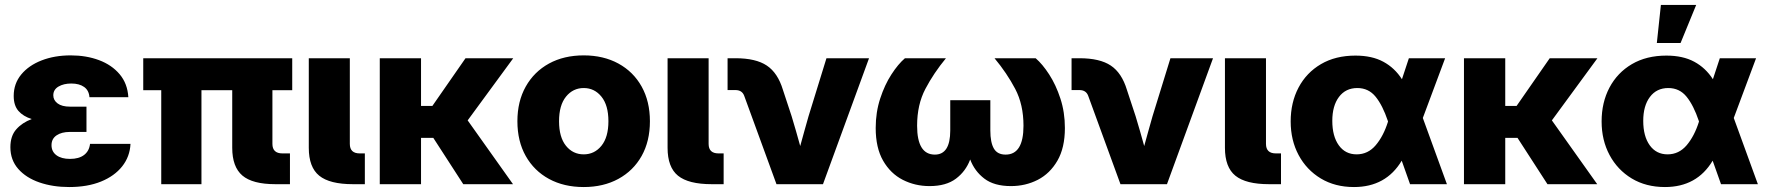

<svg xmlns="http://www.w3.org/2000/svg" viewBox="-20 -754 7239 786"><path d="M263.2 11.7Q196.3 11.7 141.6 -7.1Q86.9 -25.9 54.7 -62.5Q22.5 -99.1 22.5 -151.4Q22.5 -197.3 46.6 -224.6Q70.8 -252 109.9 -266.6Q74.7 -277.8 55.4 -300Q36.1 -322.3 36.1 -361.3Q36.1 -411.6 66.9 -449Q97.7 -486.3 150.6 -506.8Q203.6 -527.3 269.5 -527.3Q333 -527.3 385.3 -507.8Q437.5 -488.3 469.7 -450.2Q502 -412.1 505.4 -356H346.2Q344.2 -383.8 324.5 -397.9Q304.7 -412.1 272 -412.1Q240.7 -412.1 219.5 -399.7Q198.2 -387.2 198.2 -363.8Q198.2 -343.8 215.8 -330.6Q233.4 -317.4 266.6 -317.4H334V-213.9H265.6Q232.4 -213.9 211.7 -200Q190.9 -186 190.9 -159.7Q190.9 -133.3 211.2 -118.4Q231.4 -103.5 266.6 -103.5Q303.2 -103.5 324.2 -119.6Q345.2 -135.7 348.6 -165H514.2Q511.7 -112.8 480.2 -73Q448.7 -33.2 393.3 -10.7Q337.9 11.7 263.2 11.7Z M1107.4 0Q1013.7 0 972.2 -35.4Q930.7 -70.8 930.7 -148.9V-384.8H804.7V0H640.1V-384.8H566.4V-515.6H1176.3V-384.8H1095.2V-165Q1095.2 -126 1136.2 -126H1167V0Z M1424.8 0Q1329.6 0 1286.9 -34.7Q1244.1 -69.3 1244.1 -148.9V-515.6H1412.1V-165Q1412.1 -126 1452.6 -126H1473.6V0Z M1703.6 -515.6V-320.3H1750L1885.7 -515.6H2081.1L1894.5 -261.2L2080.1 0H1876.5L1753.9 -189.5H1703.6V0H1534.7V-515.6Z M2369.6 11.7Q2288.6 11.7 2227.5 -21.5Q2166.5 -54.7 2132.3 -115.2Q2098.1 -175.8 2098.1 -257.8Q2098.1 -338.9 2132.3 -399.7Q2166.5 -460.4 2227.5 -493.9Q2288.6 -527.3 2369.6 -527.3Q2450.2 -527.3 2511.5 -493.9Q2572.8 -460.4 2606.7 -399.7Q2640.6 -338.9 2640.6 -257.8Q2640.6 -175.8 2606.7 -115.5Q2572.8 -55.2 2511.5 -21.7Q2450.2 11.7 2369.6 11.7ZM2369.6 -122.1Q2413.6 -122.1 2442.1 -157.2Q2470.7 -192.4 2470.7 -257.8Q2470.7 -323.2 2442.1 -358.4Q2413.6 -393.6 2369.6 -393.6Q2325.7 -393.6 2297.1 -358.4Q2268.6 -323.2 2268.6 -257.8Q2268.6 -192.4 2296.9 -157.2Q2325.2 -122.1 2369.6 -122.1Z M2893.6 0Q2798.3 0 2755.6 -34.7Q2712.9 -69.3 2712.9 -148.9V-515.6H2880.9V-165Q2880.9 -126 2921.4 -126H2942.4V0Z M3158.7 0 3026.4 -362.3Q3017.6 -385.3 2990.7 -385.3H2958.5V-515.6H2991.2Q3074.2 -515.6 3119.1 -485.6Q3164.1 -455.6 3185.1 -386.2L3220.7 -278.3Q3230 -247.6 3238.8 -217Q3247.6 -186.5 3255.9 -156.2Q3264.2 -186.5 3272.7 -217Q3281.2 -247.6 3290 -278.3L3363.3 -515.6H3537.6L3349.1 0Z M3785.2 7.8Q3726.1 7.8 3675.8 -17.8Q3625.5 -43.5 3595.2 -96.2Q3564.9 -148.9 3564.9 -230Q3564.9 -294.4 3583.3 -350.6Q3601.6 -406.7 3629.2 -449.2Q3656.7 -491.7 3684.6 -515.6H3852.5Q3802.2 -454.6 3768.3 -390.1Q3734.4 -325.7 3734.4 -239.3Q3734.4 -121.1 3807.1 -121.1Q3870.1 -121.1 3870.1 -219.7V-343.8H4034.2V-219.7Q4034.2 -170.9 4048.6 -146Q4063 -121.1 4096.7 -121.1Q4169.9 -121.1 4169.9 -239.3Q4169.9 -325.7 4136 -390.1Q4102.1 -454.6 4051.3 -515.6H4219.7Q4247.6 -491.7 4275.1 -449.2Q4302.7 -406.7 4321 -350.6Q4339.4 -294.4 4339.4 -230Q4339.4 -148.9 4308.8 -96.2Q4278.3 -43.5 4228.3 -17.8Q4178.2 7.8 4118.7 7.8Q4049.8 7.8 4009.8 -22.7Q3969.7 -53.2 3951.7 -101.1Q3933.6 -52.7 3893.3 -22.5Q3853 7.8 3785.2 7.8Z M4566.9 0 4434.6 -362.3Q4425.8 -385.3 4398.9 -385.3H4366.7V-515.6H4399.4Q4482.4 -515.6 4527.3 -485.6Q4572.3 -455.6 4593.3 -386.2L4628.9 -278.3Q4638.2 -247.6 4647 -217Q4655.8 -186.5 4664.1 -156.2Q4672.4 -186.5 4680.9 -217Q4689.5 -247.6 4698.2 -278.3L4771.5 -515.6H4945.8L4757.3 0Z M5175.3 0Q5080.1 0 5037.4 -34.7Q4994.6 -69.3 4994.6 -148.9V-515.6H5162.6V-165Q5162.6 -126 5203.1 -126H5224.1V0Z M5522.9 11.7Q5445.3 11.7 5387 -23.4Q5328.6 -58.6 5296.1 -119.4Q5263.7 -180.2 5263.7 -256.8Q5263.7 -334.5 5295.9 -395.5Q5328.1 -456.5 5387.7 -491.5Q5447.3 -526.4 5528.8 -526.4Q5596.7 -526.4 5643.1 -501.2Q5689.5 -476.1 5719.2 -429.7L5747.6 -515.6H5896L5804.7 -271L5903.3 0H5752.4L5718.3 -96.2Q5653.8 11.7 5522.9 11.7ZM5662.1 -256.8 5661.6 -258.8Q5640.1 -322.8 5611.3 -358.2Q5582.5 -393.6 5536.6 -393.6Q5488.8 -393.6 5461.4 -357.2Q5434.1 -320.8 5434.1 -259.3Q5434.1 -196.3 5460.7 -159.2Q5487.3 -122.1 5533.7 -122.1Q5580.1 -122.1 5611.8 -159.4Q5643.6 -196.8 5662.1 -255.9Z M6142.1 -515.6V-320.3H6188.5L6324.2 -515.6H6519.5L6333 -261.2L6518.6 0H6314.9L6192.4 -189.5H6142.1V0H5973.1V-515.6Z M6795.9 11.7Q6718.3 11.7 6659.9 -23.4Q6601.6 -58.6 6569.1 -119.4Q6536.6 -180.2 6536.6 -256.8Q6536.6 -334.5 6568.8 -395.5Q6601.1 -456.5 6660.6 -491.5Q6720.2 -526.4 6801.8 -526.4Q6869.6 -526.4 6916 -501.2Q6962.4 -476.1 6992.2 -429.7L7020.5 -515.6H7168.9L7077.6 -271L7176.3 0H7025.4L6991.2 -96.2Q6926.8 11.7 6795.9 11.7ZM6935.1 -256.8 6934.6 -258.8Q6913.1 -322.8 6884.3 -358.2Q6855.5 -393.6 6809.6 -393.6Q6761.7 -393.6 6734.4 -357.2Q6707 -320.8 6707 -259.3Q6707 -196.3 6733.6 -159.2Q6760.3 -122.1 6806.6 -122.1Q6853 -122.1 6884.8 -159.4Q6916.5 -196.8 6935.1 -255.9ZM6762.7 -578.1 6779.3 -733.9H6923.8L6859.9 -578.1Z"/></svg>

Font: Inter Display ExtraBold
Style: Regular
Weight: 800
Designer: Rasmus Andersson
Foundry: rsms
Version: Version 4.000;git-a52131595